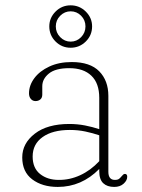

<svg xmlns="http://www.w3.org/2000/svg" viewBox="-20 -708 546 738"><path d="M65.5 -103Q65.5 -157 113.8 -194.2Q162 -231.5 246.5 -231.5Q277 -231.5 306.8 -225.8Q336.5 -220 361.5 -211.5V-332Q361.5 -388 331.2 -417Q301 -446 246.5 -446Q193 -446 167.8 -425.2Q142.5 -404.5 142.5 -376.5V-344.5Q142.5 -332 135 -325.8Q127.5 -319.5 116.5 -319.5Q105.5 -319.5 98.5 -327.8Q91.5 -336 91.5 -349Q91.5 -380 112 -407.5Q132.5 -435 169.5 -452.2Q206.5 -469.5 255.5 -469.5Q326.5 -469.5 361.5 -433.8Q396.5 -398 396.5 -339.5V-48Q396.5 -16.5 421.5 -16.5Q433 -16.5 438.2 -21Q443.5 -25.5 447.5 -30.5Q450.5 -33.5 453.2 -36.5Q456 -39.5 460 -39.5Q469 -39.5 469 -28.5Q469 -14.5 455.2 -2Q441.5 10.5 419 10.5Q392 10.5 376.8 -3.8Q361.5 -18 361.5 -50.5V-58.5Q293.5 10.5 202 10.5Q142.5 10.5 104 -18.5Q65.5 -47.5 65.5 -103ZM105.5 -106.5Q105.5 -62 134 -39.2Q162.5 -16.5 205.5 -16.5Q248 -16 288.2 -34.5Q328.5 -53 361.5 -88.5V-188Q336.5 -196.5 308.2 -202.5Q280 -208.5 248.5 -208.5Q182 -208.5 143.8 -181.2Q105.5 -154 105.5 -106.5ZM251.5 -524.5Q217.5 -524.5 193.5 -548.5Q169.5 -572.5 169.5 -606.5Q169.5 -639.5 193.5 -663.5Q217.5 -687.5 251.5 -687.5Q285.5 -687.5 309.8 -663.5Q334 -639.5 334 -606.5Q334 -572.5 309.8 -548.5Q285.5 -524.5 251.5 -524.5ZM251.5 -664.5Q228.5 -664.5 211.5 -647.5Q194.5 -630.5 194.5 -606.5Q194.5 -582.5 211.5 -565.2Q228.5 -548 251.5 -548Q275 -548 291.8 -565.2Q308.5 -582.5 308.5 -606.5Q308.5 -630.5 291.8 -647.5Q275 -664.5 251.5 -664.5Z"/></svg>

Font: Fraunces 9pt S050 Thin
Style: Regular
Weight: 100
Version: Version 1.000; ttfautohint (v1.8.3)